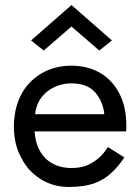

<svg xmlns="http://www.w3.org/2000/svg" viewBox="-20 -730 555 760"><path d="M393 -278Q387 -331 355 -366Q324 -400 263 -400Q208 -400 166 -367Q125 -334 119 -278ZM117 -210Q121 -142 161 -102Q201 -65 263 -65Q315 -65 348 -88Q383 -109 407 -148L472 -107Q448 -70 421 -46Q392 -18 352 -4Q312 10 253 10Q190 10 141 -21Q90 -53 64 -106Q35 -158 35 -230Q35 -247 36 -255L39 -279Q48 -335 78 -379Q109 -422 156 -446Q204 -470 263 -470Q327 -470 377 -441Q425 -413 453 -359Q480 -306 480 -234V-222Q480 -214 479 -210ZM263 -625 153 -530 103 -570 263 -710 423 -570 373 -530Z"/></svg>

Font: jost-mod-400
Style: Regular
Weight: 400
Version: Version 3.200; ttfautohint (v0.97) -l 8 -r 50 -G 200 -x 14 -